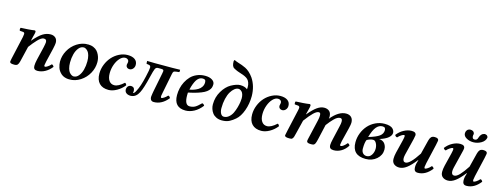

<svg xmlns="http://www.w3.org/2000/svg" viewBox="-19 -1459 5788 2227"><g transform="rotate(15 2875.0 -346.0)"><path d="M90.8 -13.2Q90.8 -20 96.2 -45.9L159.2 -326.2Q164.1 -353 164.1 -362.8Q164.1 -382.3 146 -383.8L106 -387.2Q101.6 -393.6 101.8 -405.3Q102.1 -417 106.9 -422.9Q143.6 -423.8 195.1 -427.7Q246.6 -431.6 270 -436Q285.2 -436 285.2 -418.9Q285.2 -412.1 281.7 -397.9Q278.3 -383.8 272.2 -360.8Q266.1 -337.9 262.2 -318.8L259.8 -310.1H262.2Q324.7 -383.3 370.1 -411.1Q415.5 -439 463.9 -439Q499.5 -439 522.2 -418.7Q544.9 -398.4 544.9 -358.9Q544.9 -340.3 532.2 -283.2L494.1 -124Q484.9 -78.6 484.9 -74.2Q484.9 -67.9 488.3 -63.5Q491.7 -59.1 496.1 -59.1Q504.9 -59.1 526.1 -72.8Q547.4 -86.4 564.9 -106.9Q574.2 -106.9 581.5 -99.1Q588.9 -91.3 591.8 -83Q557.1 -38.6 512.7 -14.4Q468.3 9.8 420.9 9.8Q374 9.8 374 -37.1Q374 -69.3 384.8 -115.2L422.9 -274.9Q433.1 -323.2 433.1 -335.9Q433.1 -356 424.8 -364Q416.5 -372.1 397.9 -372.1Q383.8 -372.1 365.2 -360.1Q346.7 -348.1 325.4 -325.4Q304.2 -302.7 286.6 -281.5Q269 -260.3 247.1 -231L203.1 -46.9Q195.8 -16.1 184.1 -3.2Q172.4 9.8 145 9.8Q115.7 9.8 103.3 4.4Q90.8 -1 90.8 -13.2Z M873.5 -392.1 912.6 -439Q948.7 -439 977.3 -426.8Q1005.9 -414.6 1022.7 -396Q1039.6 -377.4 1050.5 -353.3Q1061.5 -329.1 1065.4 -308.1Q1069.3 -287.1 1069.3 -267.1Q1069.3 -196.8 1034.2 -133.1Q999 -69.3 938 -29.8Q877 9.8 806.6 9.8L845.7 -37.1Q878.9 -37.1 904.3 -67.9Q929.7 -98.6 942.1 -145.5Q954.6 -192.4 954.6 -246.1Q954.6 -286.6 946 -317.1Q937.5 -347.7 924.3 -362.8Q911.1 -377.9 898.2 -385Q885.3 -392.1 873.5 -392.1ZM844.7 -37.1 805.7 9.8Q775.4 9.8 750.2 1.2Q725.1 -7.3 708.5 -21.7Q691.9 -36.1 679.7 -53.5Q667.5 -70.8 660.9 -90.8Q654.3 -110.8 651.4 -128.4Q648.4 -146 648.4 -162.1Q648.4 -232.4 683.8 -296.4Q719.2 -360.4 780.3 -399.7Q841.3 -439 911.6 -439L872.6 -392.1Q839.4 -392.1 814 -361.3Q788.6 -330.6 776.1 -283.7Q763.7 -236.8 763.7 -183.1Q763.7 -142.6 772.2 -112.1Q780.8 -81.5 793.9 -66.4Q807.1 -51.3 820.1 -44.2Q833 -37.1 844.7 -37.1Z M1461.4 -94.2Q1424.3 -47.4 1373.3 -18.8Q1322.3 9.8 1275.4 9.8Q1203.1 9.8 1164.3 -30.5Q1125.5 -70.8 1125.5 -147Q1125.5 -203.6 1147.2 -257.3Q1168.9 -311 1204.8 -350.8Q1240.7 -390.6 1289.3 -414.8Q1337.9 -439 1389.2 -439Q1444.8 -439 1476.1 -416Q1507.3 -393.1 1507.3 -351.1Q1507.3 -324.2 1490 -304.7Q1472.7 -285.2 1448.2 -285.2Q1430.2 -285.2 1418.2 -296.4Q1406.2 -307.6 1406.2 -325.2Q1406.2 -331.5 1409.7 -343.5Q1413.1 -355.5 1413.1 -362.8Q1413.1 -379.9 1401.1 -390.4Q1389.2 -400.9 1370.1 -400.9Q1337.4 -400.9 1307.1 -368.9Q1276.9 -336.9 1258.5 -286.1Q1240.2 -235.4 1240.2 -182.1Q1240.2 -124 1263.2 -92Q1286.1 -60.1 1326.2 -60.1Q1375 -60.1 1440.4 -120.1Q1446.3 -120.1 1453.6 -111.3Q1460.9 -102.5 1461.4 -94.2Z M1786.1 -115.2 1830.1 -336.9Q1834.5 -364.3 1834.5 -365.2Q1834.5 -376.5 1827.6 -380.6Q1820.8 -384.8 1803.2 -384.8H1765.1Q1742.7 -384.8 1731.9 -361.3Q1721.2 -337.9 1703.1 -261.2Q1668.5 -116.2 1640.1 -62Q1606.9 4.4 1548.3 8.8Q1546.4 8.8 1542.7 9Q1539.1 9.3 1535.9 9.3Q1532.7 9.3 1530.3 8.8Q1502.9 6.3 1486.1 -8.5Q1469.2 -23.4 1469.2 -49.8Q1470.7 -75.2 1484.9 -88.6Q1499 -102.1 1520 -102.1Q1526.4 -102.1 1529.3 -101.1Q1556.2 -96.7 1561 -70.8Q1563.5 -64.5 1563.5 -55.2Q1563.5 -50.3 1562.3 -43.2Q1561 -36.1 1560.5 -33.7Q1560.1 -31.2 1561 -29.8Q1576.7 -29.8 1594.2 -66.9Q1627.9 -127 1656.2 -253.9Q1676.3 -340.8 1676.3 -366.2Q1676.3 -373.5 1673.8 -378.7Q1671.4 -383.8 1669.2 -386.5Q1667 -389.2 1659.2 -391.4Q1651.4 -393.6 1648.2 -394Q1645 -394.5 1632.8 -396Q1627.9 -396.5 1625.5 -397Q1623 -403.3 1623 -431.2Q1697.3 -429.2 1719.2 -429.2H1925.3L2019 -431.2Q2020.5 -424.8 2019.5 -414.1Q2018.6 -403.3 2015.1 -401.9L1986.3 -398.9Q1959 -396 1951.2 -389.4Q1943.4 -382.8 1938.5 -355L1892.1 -121.1Q1891.1 -114.3 1889.2 -105.2Q1887.2 -96.2 1886.2 -90.3Q1885.3 -84.5 1885.3 -81.1V-69.8Q1886.7 -59.1 1895 -59.1Q1903.8 -59.1 1924.3 -72.3Q1944.8 -85.4 1963.4 -106Q1972.7 -106 1979.7 -98.9Q1986.8 -91.8 1990.2 -82Q1916 9.8 1819.3 9.8Q1785.2 9.8 1777.3 -21Q1773.9 -32.2 1775.4 -46.9Q1775.9 -58.1 1780.5 -83.7Q1785.2 -109.4 1786.1 -115.2Z M2336.9 -363.8Q2336.9 -384.8 2328.1 -392.8Q2319.3 -400.9 2300.8 -400.9Q2287.1 -400.9 2275.9 -397.5Q2264.6 -394 2251.2 -383.5Q2237.8 -373 2226.6 -355.5Q2215.3 -337.9 2203.6 -307.9Q2191.9 -277.8 2182.1 -236.8Q2207.5 -240.7 2232.2 -249Q2256.8 -257.3 2281.5 -271.7Q2306.2 -286.1 2321.5 -310.1Q2336.9 -334 2336.9 -363.8ZM2174.8 -199.2Q2173.8 -191.4 2173.8 -165Q2173.8 -49.8 2233.9 -49.8Q2270 -49.8 2297.4 -64.5Q2324.7 -79.1 2367.2 -122.1Q2376 -122.1 2384 -115.5Q2392.1 -108.9 2396 -100.1Q2353.5 -44.9 2302.2 -17.6Q2251 9.8 2200.2 9.8Q2060.1 9.8 2060.1 -139.2Q2060.1 -179.7 2069.1 -220.5Q2078.1 -261.2 2098.6 -300.8Q2119.1 -340.3 2148.4 -370.8Q2177.7 -401.4 2221.9 -420.2Q2266.1 -439 2318.8 -439Q2371.6 -439 2403.3 -418.5Q2435.1 -397.9 2435.1 -367.2Q2435.1 -344.7 2429 -326.9Q2422.9 -309.1 2405.8 -290.8Q2388.7 -272.5 2360.1 -257.3Q2331.5 -242.2 2285.2 -227.3Q2238.8 -212.4 2174.8 -199.2Z M2794.9 -294.9Q2794.9 -322.3 2788.3 -342.8Q2781.7 -363.3 2771.2 -373.5Q2760.7 -383.8 2750.7 -388.4Q2740.7 -393.1 2731 -393.1Q2708 -393.1 2684.6 -374.8Q2661.1 -356.4 2641.4 -323.7Q2621.6 -291 2609.1 -239Q2596.7 -187 2596.7 -126Q2596.7 -87.4 2610.6 -61.8Q2624.5 -36.1 2647.9 -36.1Q2681.2 -36.1 2708 -58.8Q2734.9 -81.5 2750.5 -114Q2766.1 -146.5 2776.6 -184.6Q2787.1 -222.7 2791 -250.5Q2794.9 -278.3 2794.9 -294.9ZM2739.7 -439.9Q2795.9 -439.9 2826.7 -413.1Q2828.6 -421.9 2828.6 -438Q2828.6 -470.7 2819.3 -494.1Q2810.1 -517.6 2795.9 -530.5Q2781.7 -543.5 2760 -553.7Q2738.3 -564 2717.8 -569.8Q2697.3 -575.7 2670.7 -585.9Q2644 -596.2 2624.5 -607.9Q2592.8 -622.1 2592.8 -687Q2592.8 -693.8 2595.7 -698.5Q2598.6 -703.1 2602.5 -703.1H2603.5Q2621.1 -693.8 2647.2 -685.5Q2673.3 -677.2 2695.1 -669.7Q2716.8 -662.1 2741.7 -649.9Q2766.6 -637.7 2792 -615Q2817.4 -592.3 2840.8 -559.1Q2899.4 -470.7 2900.9 -351.1Q2900.9 -258.3 2871.1 -176.3Q2841.3 -94.2 2793.9 -54.2Q2774.4 -38.1 2762.2 -29.3Q2750 -20.5 2730 -9.5Q2710 1.5 2687.3 6.3Q2664.6 11.2 2636.7 11.2Q2599.6 11.2 2570.3 -2.7Q2541 -16.6 2523.9 -39.3Q2506.8 -62 2498.3 -88.4Q2489.7 -114.7 2489.7 -142.1Q2489.7 -229.5 2532.5 -301Q2575.2 -372.6 2632.8 -404.8Q2697.8 -439.9 2739.7 -439.9Z M3295.4 -94.2Q3258.3 -47.4 3207.3 -18.8Q3156.2 9.8 3109.4 9.8Q3037.1 9.8 2998.3 -30.5Q2959.5 -70.8 2959.5 -147Q2959.5 -203.6 2981.2 -257.3Q3002.9 -311 3038.8 -350.8Q3074.7 -390.6 3123.3 -414.8Q3171.9 -439 3223.1 -439Q3278.8 -439 3310.1 -416Q3341.3 -393.1 3341.3 -351.1Q3341.3 -324.2 3324 -304.7Q3306.6 -285.2 3282.2 -285.2Q3264.2 -285.2 3252.2 -296.4Q3240.2 -307.6 3240.2 -325.2Q3240.2 -331.5 3243.7 -343.5Q3247.1 -355.5 3247.1 -362.8Q3247.1 -379.9 3235.1 -390.4Q3223.1 -400.9 3204.1 -400.9Q3171.4 -400.9 3141.1 -368.9Q3110.8 -336.9 3092.5 -286.1Q3074.2 -235.4 3074.2 -182.1Q3074.2 -124 3097.2 -92Q3120.1 -60.1 3160.2 -60.1Q3209 -60.1 3274.4 -120.1Q3280.3 -120.1 3287.6 -111.3Q3294.9 -102.5 3295.4 -94.2Z M3564.5 -318.8 3562 -310.1H3564.5Q3622.6 -379.4 3665.3 -409.2Q3708 -439 3749 -439Q3787.6 -439 3811 -418Q3834.5 -397 3834.5 -352.1Q3834.5 -339.8 3832 -329.1Q3923.3 -439 4011.2 -439Q4051.8 -439 4074.5 -416.5Q4097.2 -394 4097.2 -351.1Q4097.2 -331.5 4085.4 -282.2L4044.4 -117.2Q4037.1 -83.5 4037.1 -74.2Q4037.1 -59.1 4048.3 -59.1Q4058.6 -59.1 4079.1 -74Q4099.6 -88.9 4117.2 -111.8Q4127 -111.8 4134 -104.5Q4141.1 -97.2 4144 -88.9Q4114.3 -41.5 4071.3 -15.9Q4028.3 9.8 3980.5 9.8Q3952.6 9.8 3939.5 -1.5Q3926.3 -12.7 3926.3 -40Q3926.3 -63.5 3938.5 -115.2L3975.1 -273.9Q3984.4 -312 3984.4 -332Q3984.4 -355.5 3977.3 -363.8Q3970.2 -372.1 3958 -372.1Q3941.4 -372.1 3923.3 -362.1Q3905.3 -352.1 3885.5 -331.8Q3865.7 -311.5 3850.6 -293.7Q3835.4 -275.9 3814.5 -248L3774.4 -71.8Q3765.6 -32.2 3758.3 -16.1Q3751 0 3741.2 4.9Q3731.4 9.8 3709.5 9.8Q3678.7 9.8 3667.5 3.2Q3656.2 -3.4 3656.2 -16.1Q3656.2 -26.9 3667.5 -71.8L3714.4 -274.9Q3723.1 -312.5 3723.1 -335.9Q3723.1 -356 3718.3 -364Q3713.4 -372.1 3701.2 -372.1Q3675.8 -372.1 3639.2 -336.9Q3602.5 -301.8 3549.3 -230L3510.3 -71.8Q3502.9 -41 3498.5 -26.4Q3494.1 -11.7 3486.6 -2.7Q3479 6.3 3471.2 8.1Q3463.4 9.8 3447.3 9.8Q3418 9.8 3405 4.4Q3392.1 -1 3392.1 -13.2Q3392.1 -20 3404.3 -71.8L3461.4 -326.2Q3467.3 -350.6 3467.3 -362.8Q3467.3 -371.6 3462.2 -377.4Q3457 -383.3 3448.2 -383.8L3408.2 -387.2Q3403.8 -393.6 3404.1 -405.3Q3404.3 -417 3409.2 -422.9Q3446.3 -423.8 3498 -427.7Q3549.8 -431.6 3572.3 -436Q3587.4 -436 3587.4 -418.9Q3587.4 -411.6 3584.5 -398.4Q3581.5 -385.3 3575 -360.4Q3568.4 -335.4 3564.5 -318.8Z M4446.8 -133.8Q4446.8 -168 4431.6 -197Q4416.5 -226.1 4393.1 -226.1Q4361.8 -226.1 4318.8 -204.1Q4302.7 -170.9 4302.7 -97.2Q4302.7 -63 4320.6 -43.5Q4338.4 -23.9 4365.7 -23.9Q4403.3 -23.9 4425 -57.6Q4446.8 -91.3 4446.8 -133.8ZM4494.6 -369.1Q4494.6 -384.8 4486.8 -394.8Q4479 -404.8 4456.1 -404.8Q4415.5 -404.8 4383.8 -367.2Q4352.1 -329.6 4327.6 -242.2Q4419.9 -269.5 4457.3 -297.6Q4494.6 -325.7 4494.6 -369.1ZM4474.6 -439.9Q4510.3 -439.9 4535.4 -432.4Q4560.5 -424.8 4572.5 -412.1Q4584.5 -399.4 4589.6 -387.2Q4594.7 -375 4594.7 -361.8Q4594.7 -332.5 4562 -304Q4529.3 -275.4 4457 -252.9Q4478 -252 4494.9 -243.9Q4511.7 -235.8 4521.2 -224.9Q4530.8 -213.9 4537.1 -199.5Q4543.5 -185.1 4545.7 -172.6Q4547.9 -160.2 4547.9 -147.9Q4547.9 -82.5 4494.6 -35.6Q4441.4 11.2 4363.8 11.2Q4200.7 11.2 4200.7 -146Q4200.7 -202.6 4221.4 -256.1Q4242.2 -309.6 4278.1 -350.1Q4314 -390.6 4365.5 -415.3Q4417 -439.9 4474.6 -439.9Z M4959.5 -132.8 4956.5 -133.8Q4899.9 -60.5 4854.5 -26.9Q4809.1 6.8 4765.6 6.8Q4727.5 6.8 4702.1 -13.7Q4676.8 -34.2 4676.8 -75.2Q4676.8 -108.4 4686.5 -149.9L4725.6 -308.1Q4734.4 -346.7 4734.4 -357.9Q4734.4 -373 4724.6 -373Q4714.8 -373 4693.1 -359.4Q4671.4 -345.7 4653.3 -325.2Q4643.6 -325.2 4635.3 -332.3Q4627 -339.4 4624.5 -347.2Q4658.2 -391.6 4705.3 -416.7Q4752.4 -441.9 4798.3 -441.9Q4852.5 -441.9 4852.5 -402.8Q4852.5 -395.5 4843.8 -356L4794.4 -155.8Q4788.6 -129.9 4788.6 -112.8Q4788.6 -91.8 4797.1 -79.8Q4805.7 -67.9 4821.8 -67.9Q4873.5 -67.9 4968.8 -214.8L5010.7 -381.8Q5017.6 -410.6 5031.5 -426.3Q5045.4 -441.9 5073.7 -441.9Q5121.6 -441.9 5121.6 -413.1Q5121.6 -408.7 5119.6 -398.9Q5117.7 -389.2 5115 -376.2Q5112.3 -363.3 5111.3 -356.9L5057.6 -125Q5049.3 -84.5 5049.3 -76.2Q5049.3 -59.1 5059.6 -59.1Q5068.8 -59.1 5089.6 -72.5Q5110.4 -85.9 5128.4 -106.9Q5138.2 -106.9 5145.5 -99.1Q5152.8 -91.3 5155.8 -83Q5083.5 9.8 4990.7 9.8Q4963.9 9.8 4953.1 -4.9Q4942.4 -19.5 4942.4 -45.9Q4942.4 -84.5 4959.5 -132.8Z M5543.5 -132.8 5540.5 -133.8Q5483.9 -60.5 5438.5 -26.9Q5393.1 6.8 5349.6 6.8Q5311.5 6.8 5286.1 -13.7Q5260.7 -34.2 5260.7 -75.2Q5260.7 -108.4 5270.5 -149.9L5309.6 -308.1Q5318.4 -346.7 5318.4 -357.9Q5318.4 -373 5308.6 -373Q5298.8 -373 5277.1 -359.4Q5255.4 -345.7 5237.3 -325.2Q5227.5 -325.2 5219.2 -332.3Q5210.9 -339.4 5208.5 -347.2Q5242.2 -391.6 5289.3 -416.7Q5336.4 -441.9 5381.3 -441.9Q5436.5 -441.9 5436.5 -402.8Q5436.5 -388.7 5427.7 -356L5378.4 -155.8Q5372.6 -129.9 5372.6 -112.8Q5372.6 -67.9 5405.8 -67.9Q5435.1 -67.9 5471.4 -106.7Q5507.8 -145.5 5552.7 -214.8L5594.7 -381.8Q5601.6 -410.6 5615.5 -426.3Q5629.4 -441.9 5657.7 -441.9Q5705.6 -441.9 5705.6 -413.1Q5705.6 -408.7 5703.6 -398.9Q5701.7 -389.2 5699 -376.2Q5696.3 -363.3 5695.3 -356.9L5641.6 -125Q5633.3 -84.5 5633.3 -76.2Q5633.3 -59.1 5643.6 -59.1Q5652.8 -59.1 5673.6 -72.5Q5694.3 -85.9 5712.4 -106.9Q5722.2 -106.9 5729.5 -99.1Q5736.8 -91.3 5739.7 -83Q5667.5 9.8 5574.7 9.8Q5547.9 9.8 5537.1 -4.9Q5526.4 -19.5 5526.4 -45.9Q5526.4 -84.5 5543.5 -132.8ZM5519.5 -499Q5473.6 -499 5437.3 -520Q5400.9 -541 5400.4 -573.2V-579.1Q5401.4 -600.1 5413.8 -614.5Q5426.3 -628.9 5449.7 -631.8Q5491.7 -631.8 5500.5 -601.1Q5500.5 -599.1 5501 -595Q5501.5 -590.8 5501.5 -588.9Q5501 -587.4 5500 -584.2Q5499 -581.1 5498.5 -578.1Q5496.6 -562 5500.5 -551.8Q5505.4 -533.2 5527.3 -533.2Q5557.1 -533.2 5564.5 -564.9Q5566.9 -571.8 5568.4 -574.2Q5572.8 -590.8 5587.2 -606.4Q5601.6 -622.1 5623.5 -626Q5661.1 -625 5665.5 -594.2Q5658.7 -551.3 5614.3 -525.1Q5569.8 -499 5519.5 -499Z"/></g></svg>

Font: Common Serif SemiBold
Style: Italic
Weight: 600
Italic angle: -12°
Designer: Philipp H. Poll, Khaled Hosny
Foundry: Stefan Peev, Context Ltd.
Version: Version 1.026